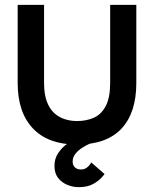

<svg xmlns="http://www.w3.org/2000/svg" viewBox="-20 -583 635 793"><path d="M305 190Q281 190 258 180.5Q235 171 220 152Q205 133 205 102Q205 72 220.5 49Q236 26 259 9.5Q282 -7 305 -18Q328 -29 343.5 -34.5Q359 -40 359 -40L361 6Q361 6 348.5 11.5Q336 17 320 27Q304 37 292 51.5Q280 66 280 85Q280 99 289 108Q298 117 314 117Q329 117 338.5 109.5Q348 102 352.5 95Q357 88 357 88L412 136Q412 136 400.5 149.5Q389 163 365.5 176.5Q342 190 305 190ZM298 14Q179 14 116 -52.5Q53 -119 53 -240V-563H162V-241Q162 -194 173.5 -163.5Q185 -133 204.5 -115.5Q224 -98 248.5 -90.5Q273 -83 298 -83Q336 -83 367 -96.5Q398 -110 416.5 -144.5Q435 -179 435 -241V-563H543V-240Q543 -117 481.5 -51.5Q420 14 298 14Z"/></svg>

Font: Darker Grotesque Light
Style: Bold
Weight: 700
Version: Version 1.000;gftools[0.9.28]